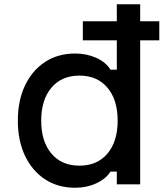

<svg xmlns="http://www.w3.org/2000/svg" viewBox="-20 -868 790 904"><path d="M370 -678V-768H730V-678ZM334 16Q253 16 192.5 -23.5Q132 -63 98 -134Q64 -205 64 -300Q64 -395 98 -466Q132 -537 192.5 -576.5Q253 -616 334 -616Q388 -616 433.5 -595.5Q479 -575 500 -540H530V-848H640V0H530V-60H500Q479 -26 433.5 -5Q388 16 334 16ZM354 -88Q438 -88 486 -145Q534 -202 534 -300Q534 -398 486 -455Q438 -512 354 -512Q270 -512 222 -455Q174 -398 174 -300Q174 -202 222 -145Q270 -88 354 -88Z"/></svg>

Font: Martian Mono SemiExpanded
Style: Regular
Weight: 400
Width: 6
Monospace: yes
Designer: Roman Shamin
Foundry: Evil Martians
Version: Version 1.000